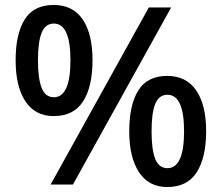

<svg xmlns="http://www.w3.org/2000/svg" viewBox="-20 -744 894 774"><path d="M196 -724Q274 -724 313.5 -665.5Q353 -607 353 -501Q353 -395 315 -335.5Q277 -276 196 -276Q122 -276 82.5 -335.5Q43 -395 43 -501Q43 -607 79.5 -665.5Q116 -724 196 -724ZM197 -649Q163 -649 148 -612Q133 -575 133 -501Q133 -427 148 -389.5Q163 -352 197 -352Q264 -352 264 -501Q264 -649 197 -649ZM670 -714 274 0H184L580 -714ZM654 -438Q731 -438 771 -379.5Q811 -321 811 -215Q811 -109 773 -49.5Q735 10 654 10Q580 10 540.5 -49.5Q501 -109 501 -215Q501 -321 537.5 -379.5Q574 -438 654 -438ZM655 -362Q621 -362 606 -325.5Q591 -289 591 -215Q591 -140 606 -103Q621 -66 655 -66Q722 -66 722 -215Q722 -362 655 -362Z"/></svg>

Font: Noto Sans Kawi Medium
Style: Regular
Weight: 500
Designer: Fadhl Haqq
Version: Version 1.000